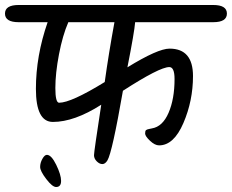

<svg xmlns="http://www.w3.org/2000/svg" viewBox="-70 -665 930 770"><path d="M5 -645H785Q840 -645 840 -610.5Q840 -576 785 -576H472Q469 -537 441 -395Q563 -470 610 -470Q704 -470 704 -360Q704 -261 665.5 -171.5Q627 -82 568 -82Q551 -82 531.5 -100.5Q512 -119 512 -129.5Q512 -140 515.5 -143Q519 -146 527 -147.5Q535 -149 539 -150Q582 -157 606 -212.5Q630 -268 630 -348Q630 -396 609 -396Q570 -396 423 -301Q380 -54 361 -22Q352 -7 340.5 -7Q329 -7 318 -18Q307 -29 307 -42.5Q307 -56 336 -245Q228 -176 142 -176Q74 -176 74 -308.5Q74 -441 121 -576H5Q-50 -576 -50 -610.5Q-50 -645 5 -645ZM167 -253Q215 -253 350 -336Q366 -451 389 -576H204Q181 -523 166.5 -447Q152 -371 152 -312Q152 -253 167 -253ZM118 -44Q136 -44 155.5 -4Q175 36 175 60.5Q175 85 155 85Q140 85 115.5 53Q91 21 91 4.5Q91 -12 100 -28Q109 -44 118 -44Z"/></svg>

Font: Kalam
Style: Regular
Weight: 400
Designer: Lipi Raval (Devanagari and Latin), Jonny Pinhorn (Latin)
Foundry: Indian Type Foundry
Version: Version 2.001;PS 1.0;hotconv 1.0.79;makeotf.lib2.5.61930; tt